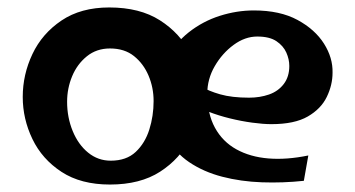

<svg xmlns="http://www.w3.org/2000/svg" viewBox="-20 -483 952 515"><path d="M275 12Q197 12 145 -22Q93 -56 67 -110Q41 -164 41 -223Q41 -283 67 -338Q93 -393 145 -428Q197 -463 273 -463Q355 -463 409 -428.5Q463 -394 490.5 -340Q518 -286 518 -226Q518 -167 490.5 -112Q463 -57 409.5 -22.5Q356 12 275 12ZM277 -52Q319 -52 344 -75.5Q369 -99 380.5 -135.5Q392 -172 392 -212Q392 -248 378.5 -280Q365 -312 339.5 -332.5Q314 -353 275 -353Q239 -353 213 -332Q187 -311 173.5 -278.5Q160 -246 160 -210Q160 -168 175 -131.5Q190 -95 216.5 -73.5Q243 -52 277 -52ZM795 2Q739 8 682.5 6Q626 4 576 -9Q526 -22 487.5 -48Q449 -74 427 -116Q405 -158 405 -219Q405 -279 427 -323Q449 -367 486.5 -396.5Q524 -426 569.5 -440.5Q615 -455 661 -455Q731 -455 778 -429.5Q825 -404 849 -366Q873 -328 872 -288Q872 -255 856.5 -223Q841 -191 805.5 -170.5Q770 -150 708 -150Q686 -150 656.5 -154Q627 -158 596.5 -165.5Q566 -173 539 -183.5Q512 -194 494 -207L520 -251Q539 -239 570.5 -230Q602 -221 648 -221Q677 -221 701.5 -229.5Q726 -238 741 -257.5Q756 -277 756 -306Q756 -324 748 -342Q740 -360 721.5 -372.5Q703 -385 670 -385Q637 -385 606.5 -362.5Q576 -340 556 -305.5Q536 -271 536 -232Q536 -178 556.5 -140.5Q577 -103 614 -82.5Q651 -62 700 -58Q749 -54 807 -66Z"/></svg>

Font: Marhey Light
Style: Regular
Weight: 400
Version: Version 1.000